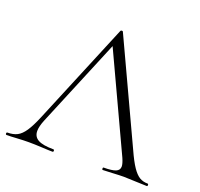

<svg xmlns="http://www.w3.org/2000/svg" viewBox="-117 -764 928 891"><g transform="rotate(20 347.5 -319.0)"><path d="M694 0Q676 0 636 -2Q598 -4 580 -4Q559 -4 525 -2Q493 0 477 0Q473 0 473 -6Q473 -12 477 -12Q518 -12 536 -19.5Q554 -27 554 -45Q554 -59 543 -84L323 -556L143 -123Q129 -89 129 -67Q129 -38 153 -25Q177 -12 228 -12Q233 -12 233 -6Q233 0 228 0Q210 0 176 -2Q138 -4 110 -4Q85 -4 51 -2Q21 0 2 0Q-3 0 -3 -6Q-3 -12 2 -12Q30 -12 49.5 -22Q69 -32 86.5 -58Q104 -84 124 -132L333 -635Q335 -638 339.5 -638Q344 -638 345 -635L577 -137Q600 -86 618 -59.5Q636 -33 653.5 -22.5Q671 -12 694 -12Q698 -12 698 -6Q698 0 694 0Z"/></g></svg>

Font: Cormorant Infant Light
Style: Regular
Weight: 300
Designer: Christian Thalmann (Catharsis Fonts)
Version: Version 3.000